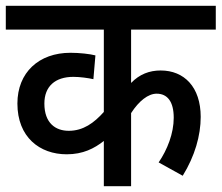

<svg xmlns="http://www.w3.org/2000/svg" viewBox="-20 -642 764 662"><path d="M724 -540V-622H0V-540H338V-256C304 -218 267 -191 217 -191C172 -191 133 -217 133 -285C133 -344 170 -377 233 -377C256 -377 284 -373 302 -369L309 -451C290 -456 254 -460 223 -460C114 -460 40 -392 40 -285C40 -169 117 -110 210 -110C266 -110 305 -130 338 -156V0H432V-252C459 -294 491 -319 520 -319C557 -319 579 -292 579 -236C579 -182 557 -126 527 -82L610 -36C652 -104 672 -175 672 -239C672 -342 615 -399 534 -399C495 -399 461 -386 432 -356V-540Z"/></svg>

Font: Noto Sans SemiCondensed Medium
Style: Regular
Weight: 500
Width: 4
Designer: Monotype Design Team
Foundry: Monotype Imaging Inc.
Version: Version 2.013